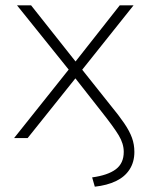

<svg xmlns="http://www.w3.org/2000/svg" viewBox="-20 -520 568 723"><path d="M337 183 327 148Q386 140 416 117.5Q446 95 446 52Q446 21 427 -10.5Q408 -42 362 -100L256 -235H272L84 0H33L249 -271V-245L44 -500H97L272 -279H257L431 -500H483L282 -248V-267L395 -125Q428 -85 448 -55.5Q468 -26 477 -1Q486 24 486 52Q486 90 468 118Q450 146 416.5 162Q383 178 337 183Z"/></svg>

Font: Mulish ExtraLight
Style: Regular
Weight: 200
Designer: Vernon Adams
Foundry: Vernon Adams
Version: Version 3.603